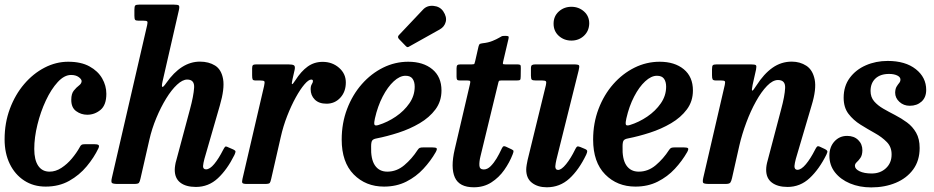

<svg xmlns="http://www.w3.org/2000/svg" viewBox="-23 -800 4064 835"><path d="M439.5 -392Q439.5 -343 414 -322Q388.5 -301 356.5 -301Q329.5 -301 308 -316.8Q286.5 -332.5 287 -366.5Q287 -392.5 298.2 -406.2Q309.5 -420 320.5 -428.2Q331.5 -436.5 332 -447Q332 -455.5 319.2 -464.8Q306.5 -474 286 -474Q256.5 -474 228 -443Q199.5 -412 176.5 -363Q153.5 -314 139.8 -258Q126 -202 126 -152Q126 -104.5 143.2 -79Q160.5 -53.5 192.5 -53.5Q219 -53.5 244 -69.8Q269 -86 289.5 -110.5Q310 -135 323.5 -159.5Q327 -167 331.5 -170Q336 -173 348.5 -173H385.5Q400.5 -173 405.2 -169.5Q410 -166 405 -155Q386 -115 354.2 -76.8Q322.5 -38.5 278 -13.5Q233.5 11.5 175.5 11.5Q122.5 11.5 82.2 -14.8Q42 -41 19.5 -87.2Q-3 -133.5 -3 -194Q-3 -265.5 20 -327Q43 -388.5 82 -434.2Q121 -480 170.8 -505.8Q220.5 -531.5 273.5 -531.5Q329.5 -531.5 366.2 -511.2Q403 -491 421.2 -459.2Q439.5 -427.5 439.5 -392Z M996.5 -126Q965 -62.5 924.5 -24.8Q884 13 829 13Q785.5 13 761.2 -5.8Q737 -24.5 737 -61.5Q737 -69.5 738.8 -81.2Q740.5 -93 743.5 -102L803 -324Q819 -383 821.2 -418.5Q823.5 -454 791 -454Q771 -454 747 -431.8Q723 -409.5 699.8 -371.8Q676.5 -334 657 -287.2Q637.5 -240.5 626.5 -192L588 -23.5Q585 -9.5 581.2 -4.8Q577.5 0 560 0H490Q467.5 0 463.5 -4.8Q459.5 -9.5 463.5 -26.5L617 -691Q620 -704 617 -707Q614 -710 601.5 -710H580Q567.5 -710 564.5 -714Q561.5 -718 561.5 -731.5V-757.5Q561.5 -772.5 565.2 -776.2Q569 -780 583.5 -780H731.5Q751 -780 754.8 -776Q758.5 -772 755 -756L684 -446Q674 -401.5 700 -439Q765 -532 846.5 -532Q885 -532 912.5 -514.8Q940 -497.5 947.2 -456Q954.5 -414.5 933 -341L866 -109Q864 -102.5 862 -91.8Q860 -81 860 -77.5Q860 -63.5 873 -63.5Q889.5 -63.5 908.8 -86.8Q928 -110 947 -147.5Q952.5 -158 955.8 -161.5Q959 -165 969.5 -159.5L991.5 -150Q1001 -145.5 1001.2 -141.2Q1001.5 -137 996.5 -126Z M1091.5 -520H1230.5Q1249 -520 1255.2 -516Q1261.5 -512 1258.5 -497L1249 -455Q1244.5 -435 1247.2 -434Q1250 -433 1262 -451.5Q1286.5 -490 1315 -510.5Q1343.5 -531 1380 -531Q1422 -531 1451.5 -505.2Q1481 -479.5 1481 -441.5Q1481 -401 1457 -375Q1433 -349 1397 -349Q1364 -349 1346 -367Q1328 -385 1328 -412Q1328 -426 1333 -433.8Q1338 -441.5 1338 -447.5Q1338 -454 1330.5 -454Q1319 -454 1301 -433Q1283 -412 1263.2 -376.2Q1243.5 -340.5 1226 -295.8Q1208.5 -251 1198 -204L1156.5 -22.5Q1153.5 -8.5 1150 -4.2Q1146.5 0 1129 0H1051Q1033.5 0 1031 -4.8Q1028.5 -9.5 1031.5 -22L1125.5 -426Q1129 -442 1126.8 -446Q1124.5 -450 1108.5 -450H1089.5Q1078 -450 1075.8 -454.5Q1073.5 -459 1073.5 -472.5V-503.5Q1073.5 -513.5 1077.2 -516.8Q1081 -520 1091.5 -520Z M1463 -193Q1463 -264.5 1486.5 -326.2Q1510 -388 1550.5 -434Q1591 -480 1643 -505.8Q1695 -531.5 1752.5 -531.5Q1817.5 -531.5 1857.2 -498.8Q1897 -466 1897 -406.5Q1897 -359.5 1870.8 -324.2Q1844.5 -289 1802 -264Q1759.5 -239 1710 -223Q1660.5 -207 1614.5 -198Q1600.5 -195.5 1595.8 -189Q1591 -182.5 1591 -163.5Q1589 -108 1607.5 -80.8Q1626 -53.5 1661.5 -53.5Q1702 -53.5 1735.2 -81.5Q1768.5 -109.5 1793 -147.5Q1797.5 -154.5 1802.2 -156.8Q1807 -159 1819.5 -159H1856Q1872.5 -159 1875.8 -155.2Q1879 -151.5 1872 -138.5Q1850 -100 1818.2 -65.8Q1786.5 -31.5 1743.8 -10Q1701 11.5 1647 11.5Q1567.5 11.5 1515.2 -41.5Q1463 -94.5 1463 -193ZM1622 -256Q1662.5 -268.5 1698.5 -293Q1734.5 -317.5 1757.5 -350.8Q1780.5 -384 1780.5 -423Q1780.5 -444.5 1771.2 -457.5Q1762 -470.5 1740.5 -470.5Q1715.5 -470.5 1689.2 -446.2Q1663 -422 1641.2 -380Q1619.5 -338 1607.5 -285Q1603.5 -267.5 1605 -259.5Q1606.5 -251.5 1622 -256ZM1904.5 -751Q1921 -726.5 1915.5 -705Q1910 -683.5 1889.5 -672L1759 -599Q1753 -595 1749.5 -595Q1746 -595 1741 -600.5L1712 -630.5Q1704 -639.5 1712 -647.5L1816 -757.5Q1833.5 -777 1861.8 -774.5Q1890 -772 1904.5 -751Z M1980 -520H2028.5Q2039 -520 2040.2 -522.8Q2041.5 -525.5 2043.5 -534L2058 -597.5Q2060.5 -607 2063.5 -608.8Q2066.5 -610.5 2076.5 -612Q2100.5 -614.5 2118.8 -622Q2137 -629.5 2147 -635.5Q2156.5 -641.5 2160 -642.8Q2163.5 -644 2175 -644Q2185 -644 2187.8 -642Q2190.5 -640 2188.5 -631.5L2165.5 -533.5Q2163.5 -525 2164.2 -522.5Q2165 -520 2175 -520H2226.5Q2236.5 -520 2239.5 -517.5Q2242.5 -515 2242 -503.5L2241.5 -468Q2241.5 -455.5 2238.8 -452.8Q2236 -450 2224 -450H2157Q2148.5 -450 2146.8 -447.5Q2145 -445 2143.5 -437.5L2066.5 -120Q2061 -98 2061.8 -80.5Q2062.5 -63 2081 -63Q2096.5 -63 2110.8 -77.2Q2125 -91.5 2136.8 -111.2Q2148.5 -131 2156.5 -148.5Q2160 -156.5 2163.8 -161.5Q2167.5 -166.5 2177.5 -162L2201 -151Q2209.5 -147 2210.2 -143.5Q2211 -140 2206.5 -128.5Q2193 -93.5 2170 -60.8Q2147 -28 2114 -6.8Q2081 14.5 2037.5 14.5Q1974.5 14.5 1955.2 -28.2Q1936 -71 1954.5 -150.5L2021 -435Q2023 -443.5 2021.8 -446.8Q2020.5 -450 2009.5 -450H1976.5Q1968 -450 1965.2 -453.2Q1962.5 -456.5 1962.5 -466.5V-503Q1962.5 -513.5 1966.2 -516.8Q1970 -520 1980 -520Z M2384.5 -697Q2384.5 -729.5 2407.2 -750Q2430 -770.5 2462 -770.5Q2494 -770.5 2517 -750Q2540 -729.5 2539.5 -697Q2538.5 -664.5 2516.2 -644Q2494 -623.5 2462 -623.5Q2430 -623.5 2407.2 -644Q2384.5 -664.5 2384.5 -697ZM2493.5 -493.5 2397 -106.5Q2395.5 -101 2393.8 -90.8Q2392 -80.5 2392 -76.5Q2392 -61 2404 -61Q2418.5 -61 2439 -86.2Q2459.5 -111.5 2478 -149.5Q2482.5 -159 2486.2 -162Q2490 -165 2500 -161L2521.5 -152Q2530.5 -148 2530.8 -142.8Q2531 -137.5 2526.5 -127.5Q2494.5 -61 2453 -23.2Q2411.5 14.5 2355 14.5Q2316 14.5 2290.8 -4.8Q2265.5 -24 2265.5 -62.5Q2265.5 -70.5 2267.5 -83Q2269.5 -95.5 2271.5 -104L2351 -429.5Q2354 -442.5 2351.2 -446.2Q2348.5 -450 2335 -450H2307.5Q2293.5 -450 2289.8 -453.5Q2286 -457 2286 -471V-502.5Q2286 -514 2290.5 -517Q2295 -520 2306 -520H2471Q2492 -520 2495 -515.8Q2498 -511.5 2493.5 -493.5Z M2556.5 -193Q2556.5 -264.5 2580 -326.2Q2603.5 -388 2644 -434Q2684.5 -480 2736.5 -505.8Q2788.5 -531.5 2846 -531.5Q2911 -531.5 2950.8 -498.8Q2990.5 -466 2990.5 -406.5Q2990.5 -359.5 2964.2 -324.2Q2938 -289 2895.5 -264Q2853 -239 2803.5 -223Q2754 -207 2708 -198Q2694 -195.5 2689.2 -189Q2684.5 -182.5 2684.5 -163.5Q2682.5 -108 2701 -80.8Q2719.5 -53.5 2755 -53.5Q2795.5 -53.5 2828.8 -81.5Q2862 -109.5 2886.5 -147.5Q2891 -154.5 2895.8 -156.8Q2900.5 -159 2913 -159H2949.5Q2966 -159 2969.2 -155.2Q2972.5 -151.5 2965.5 -138.5Q2943.5 -100 2911.8 -65.8Q2880 -31.5 2837.2 -10Q2794.5 11.5 2740.5 11.5Q2661 11.5 2608.8 -41.5Q2556.5 -94.5 2556.5 -193ZM2715.5 -256Q2756 -268.5 2792 -293Q2828 -317.5 2851 -350.8Q2874 -384 2874 -423Q2874 -444.5 2864.8 -457.5Q2855.5 -470.5 2834 -470.5Q2809 -470.5 2782.8 -446.2Q2756.5 -422 2734.8 -380Q2713 -338 2701 -285Q2697 -267.5 2698.5 -259.5Q2700 -251.5 2715.5 -256Z M3094 -520H3242.5Q3261 -520 3264.5 -516.2Q3268 -512.5 3265 -497.5L3250 -430.5Q3245 -406.5 3248.5 -405.8Q3252 -405 3266.5 -428Q3299 -479 3336.8 -505.5Q3374.5 -532 3420.5 -532Q3456 -532 3483.8 -514Q3511.5 -496 3520 -454.2Q3528.5 -412.5 3506.5 -341L3438 -109Q3436 -102.5 3434 -91.8Q3432 -81 3432 -77.5Q3432 -61.5 3445 -61.5Q3461.5 -61.5 3481.8 -85.8Q3502 -110 3521.5 -148.5Q3526.5 -158.5 3530.2 -162.2Q3534 -166 3542.5 -162L3565 -151.5Q3573.5 -147 3575 -143Q3576.5 -139 3571 -127.5Q3539.5 -64 3498.2 -25.5Q3457 13 3402 13Q3359 13 3334 -5.8Q3309 -24.5 3309 -61.5Q3309 -80 3315.5 -102L3374 -324Q3390 -383 3391.5 -417.5Q3393 -452 3360.5 -452Q3337.5 -452 3312.8 -426.5Q3288 -401 3264.8 -359.2Q3241.5 -317.5 3222.8 -267.2Q3204 -217 3192.5 -167.5L3160.5 -25.5Q3157.5 -12 3153.2 -6Q3149 0 3132 0H3062.5Q3039.5 0 3035.5 -4.5Q3031.5 -9 3035.5 -27L3129 -430.5Q3132 -444 3128.8 -447Q3125.5 -450 3113 -450H3091.5Q3079 -450 3076.2 -454.8Q3073.5 -459.5 3073.5 -473V-498.5Q3073.5 -512.5 3077 -516.2Q3080.5 -520 3094 -520Z M3854.5 -127.5Q3855 -160.5 3833.8 -182.2Q3812.5 -204 3781.5 -221.2Q3750.5 -238.5 3719.2 -258Q3688 -277.5 3667 -305Q3646 -332.5 3646 -375Q3646 -425.5 3672.5 -461.2Q3699 -497 3742.5 -516Q3786 -535 3837.5 -535Q3914.5 -535 3959.8 -499.2Q4005 -463.5 4005 -409Q4005 -376.5 3984.8 -358.2Q3964.5 -340 3933.5 -340Q3907 -340 3888.5 -357Q3870 -374 3870 -397Q3870.5 -413.5 3876 -422.8Q3881.5 -432 3887.2 -438.8Q3893 -445.5 3893 -454Q3893 -465 3878.8 -471.8Q3864.5 -478.5 3843.5 -478.5Q3805.5 -478.5 3784.2 -458.5Q3763 -438.5 3763 -404.5Q3763 -377.5 3778.5 -359.5Q3794 -341.5 3818.2 -327.5Q3842.5 -313.5 3869.8 -299.5Q3897 -285.5 3921.5 -267.5Q3946 -249.5 3961.2 -222.8Q3976.5 -196 3976.5 -156.5Q3976.5 -101.5 3948.5 -63.2Q3920.5 -25 3872.8 -5Q3825 15 3766 15Q3715 15 3673.8 -2.2Q3632.5 -19.5 3608.2 -50.5Q3584 -81.5 3584 -123Q3584 -161 3606 -185Q3628 -209 3661 -209Q3691 -209 3709.2 -191.2Q3727.5 -173.5 3727.5 -146Q3727 -125 3719 -113.5Q3711 -102 3703 -94.8Q3695 -87.5 3695 -79Q3695 -65 3715.2 -55.2Q3735.5 -45.5 3768 -45.5Q3805.5 -45.5 3830 -68.5Q3854.5 -91.5 3854.5 -127.5Z"/></svg>

Font: Besley* Narrow Semi
Style: Italic
Weight: 600
Width: 4
Italic angle: -13°
Designer: Owen Earl
Foundry: indestructible type*
Version: Version 3.000; ttfautohint (v1.8.3)